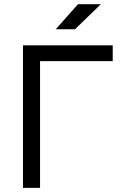

<svg xmlns="http://www.w3.org/2000/svg" viewBox="-20 -914 626 934"><path d="M91.8 0H174.8V-616.7H528.3V-693.4H91.8ZM251 -771.5H344.7L470.7 -893.6H359.4Z"/></svg>

Font: Cascadia Code SemiLight
Style: Regular
Weight: 350
Monospace: yes
Designer: Aaron Bell
Foundry: Saja Typeworks
Version: Version 2404.023